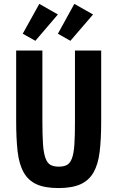

<svg xmlns="http://www.w3.org/2000/svg" viewBox="-20 -944 595 974"><path d="M62 -687.7V-331.1Q62 -240.9 69.3 -176.3Q76.6 -111.7 99.6 -70.3Q122.7 -28.9 164.9 -9.4Q207.1 10 276.7 10Q346.1 10 389 -9.6Q431.9 -29.3 454.9 -70.1Q478 -111 485.6 -174.4Q493.3 -237.7 493.3 -325.9V-687.7H360.3V-325.9Q360.3 -254.7 357.3 -210.4Q354.3 -166.1 345.2 -141.3Q336.1 -116.4 320.1 -107.5Q304 -98.6 278.6 -98.6Q252.1 -98.6 235.9 -107.6Q219.7 -116.7 210.5 -142.3Q201.3 -167.9 198.1 -213.4Q195 -258.9 195 -331V-687.7ZM159.4 -737 273.7 -870.6 179.4 -924.3 95.3 -773ZM337.1 -737 452.1 -870.6 357.1 -924.3 273.7 -773Z"/></svg>

Font: Secuela Black
Style: Regular
Weight: 900
Designer: Fernando Haro
Foundry: deFharo
Version: Version 1.704